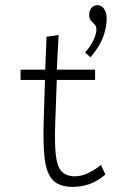

<svg xmlns="http://www.w3.org/2000/svg" viewBox="-20 -719 478 747"><path d="M263 8Q211 8 186 -18Q161 -44 154 -100.5Q147 -157 150 -248L155 -408H60V-448H156L161 -576L208 -583L201 -448H350V-408H201L195 -243Q192 -163 197 -117.5Q202 -72 219 -53Q236 -34 269 -33Q298 -33 324 -46Q350 -59 373 -77L390 -40Q360 -14 328.5 -3Q297 8 263 8ZM332 -496 311 -515Q332 -538 343.5 -562.5Q355 -587 355 -604Q355 -617 348 -624Q341 -631 334 -638.5Q327 -646 327 -661Q327 -679 336.5 -689Q346 -699 360 -699Q374 -699 384.5 -685Q395 -671 395 -647Q395 -612 381 -574.5Q367 -537 332 -496Z"/></svg>

Font: Inconsolata SemiCondensed Light
Style: Regular
Weight: 300
Width: 4
Monospace: yes
Designer: Raph Levien, Cyreal, Brenton Simpson
Foundry: Raph Levien, Cyreal, Google
Version: Version 3.100; ttfautohint (v1.8.4.7-5d5b)